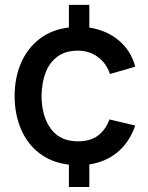

<svg xmlns="http://www.w3.org/2000/svg" viewBox="-20 -740 608 790"><path d="M263.5 29.5V-62.5Q192.5 -71 142.5 -109.2Q92.5 -147.5 66.5 -208.2Q40.5 -269 40 -345Q40.5 -421.5 67.2 -482.2Q94 -543 143.8 -580.8Q193.5 -618.5 263.5 -627V-720H347.5V-626.5Q419 -615.5 469 -573.5Q519 -531.5 536.5 -465.5L432.5 -435.5Q417 -481 381.8 -506.2Q346.5 -531.5 301 -531.5Q249.5 -531.5 216.5 -507.2Q183.5 -483 167.5 -441Q151.5 -399 151 -345Q151.5 -261.5 189.2 -210Q227 -158.5 301 -158.5Q351.5 -158.5 382.8 -181.8Q414 -205 430.5 -248.5L536.5 -223.5Q513 -155.5 464.8 -114.8Q416.5 -74 347.5 -63.5V29.5Z"/></svg>

Font: Manrope ExtraLight SemiBold
Style: Regular
Weight: 600
Version: Version 4.504